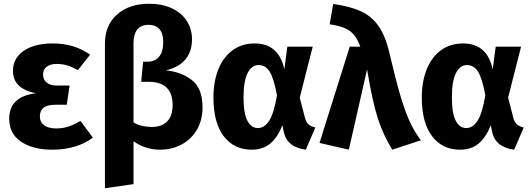

<svg xmlns="http://www.w3.org/2000/svg" viewBox="-20 -779 2828 1021"><path d="M459 -488 394 -406Q364 -423 338 -431Q312 -439 281 -439Q248 -439 228.5 -424.5Q209 -410 209 -383Q209 -356 228 -340Q247 -324 283 -324H350L335 -222H276Q232 -222 212 -206.5Q192 -191 192 -160Q192 -130 214.5 -113Q237 -96 280 -96Q313 -96 342.5 -105.5Q372 -115 408 -136L474 -47Q433 -16 378 0.5Q323 17 258 17Q155 17 92 -25.5Q29 -68 29 -147Q29 -266 171 -283Q49 -307 49 -402Q49 -470 106.5 -509Q164 -548 260 -548Q377 -548 459 -488Z M1057 -207Q1057 -141 1027.5 -90Q998 -39 946.5 -11Q895 17 831 17Q753 17 690 -28V200L538 222V-546Q538 -645 602.5 -702Q667 -759 773 -759Q842 -759 893.5 -735Q945 -711 973 -668Q1001 -625 1001 -570Q1001 -504 965 -462Q929 -420 862 -405Q943 -397 1000 -353.5Q1057 -310 1057 -207ZM898 -220Q898 -344 770 -344H731L741 -451H765Q804 -451 826 -477.5Q848 -504 848 -556Q848 -602 827.5 -624.5Q807 -647 770 -647Q690 -647 690 -547V-128Q729 -104 790 -104Q839 -104 868.5 -133Q898 -162 898 -220Z M1492 -410 1508 -531H1643L1574 -260L1601 -155Q1607 -130 1620.5 -118Q1634 -106 1657 -101L1606 17Q1507 4 1489 -77L1482 -113Q1456 -48 1417 -15.5Q1378 17 1318 17Q1224 17 1169.5 -55Q1115 -127 1115 -261Q1115 -345 1141 -410Q1167 -475 1216.5 -511.5Q1266 -548 1334 -548Q1463 -548 1492 -410ZM1275 -261Q1275 -176 1295.5 -137Q1316 -98 1351 -98Q1386 -98 1411 -136Q1436 -174 1453 -272Q1436 -363 1414 -398Q1392 -433 1355 -433Q1318 -433 1296.5 -390Q1275 -347 1275 -261Z M2051 -496Q2084 -356 2108 -274Q2132 -192 2157 -136.5Q2182 -81 2218 -33L2066 17Q2017 -62 1988.5 -151.5Q1960 -241 1932 -410L1835 17L1679 -19L1840 -531H1896Q1881 -571 1862.5 -593.5Q1844 -616 1814.5 -629Q1785 -642 1733 -650L1752 -758Q1843 -745 1899.5 -719Q1956 -693 1993 -640.5Q2030 -588 2051 -496Z M2600 -410 2616 -531H2751L2682 -260L2709 -155Q2715 -130 2728.5 -118Q2742 -106 2765 -101L2714 17Q2615 4 2597 -77L2590 -113Q2564 -48 2525 -15.5Q2486 17 2426 17Q2332 17 2277.5 -55Q2223 -127 2223 -261Q2223 -345 2249 -410Q2275 -475 2324.5 -511.5Q2374 -548 2442 -548Q2571 -548 2600 -410ZM2383 -261Q2383 -176 2403.5 -137Q2424 -98 2459 -98Q2494 -98 2519 -136Q2544 -174 2561 -272Q2544 -363 2522 -398Q2500 -433 2463 -433Q2426 -433 2404.5 -390Q2383 -347 2383 -261Z"/></svg>

Font: FiraGOUPP
Style: Bold
Weight: 700
Designer: bBox Type
Foundry: bBox Type GmbH
Version: Version 1.001